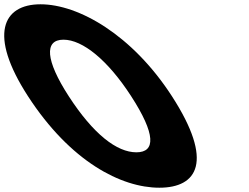

<svg xmlns="http://www.w3.org/2000/svg" viewBox="-326 -860 1159 895"><path d="M-195.9 -412C2.3 -106 239.7 15 416.7 15C593.7 15 673.3 -106 475.1 -412C289.9 -698 39.9 -840 -137.1 -840C-314.1 -840 -381.1 -698 -195.9 -412ZM-5.9 -412C-113.4 -578 -121.2 -675 -30.2 -675C59.8 -675 177 -579 285.1 -412C400.4 -234 399.8 -150 309.8 -150C218.8 -150 109.4 -234 -5.9 -412Z"/></svg>

Font: Hussar
Style: BdOpOblSeven
Weight: 700
Foundry: Cannot Into Space Fonts
Version: Version 2.00